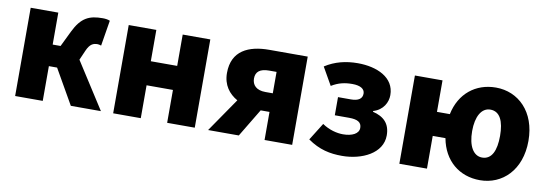

<svg xmlns="http://www.w3.org/2000/svg" viewBox="-49 -894 3469 1219"><g transform="rotate(10 1685.0 -284.5)"><path d="M72 0H250V-224H303L431 0H625L434 -298L461 -360C482 -408 504 -415 532 -415C540 -415 547 -412 554 -410L581 -575C567 -581 551 -583 534 -583C449 -583 397 -561 350 -464L301 -363H250V-569H72Z M704 0H882V-212H1052V0H1230V-569H1052V-367H882V-569H704Z M1632 -301C1574 -301 1546 -331 1546 -373C1546 -417 1574 -439 1632 -439H1680V-301ZM1316 0H1514L1623 -181H1680V0H1858V-569H1610C1478 -569 1371 -522 1371 -378C1371 -300 1411 -249 1466 -218Z M2181 14C2309 14 2439 -47 2439 -163C2439 -239 2398 -279 2327 -296V-301C2391 -320 2417 -373 2417 -419C2417 -533 2303 -583 2179 -583C2103 -583 2032 -566 1969 -525L2034 -411C2078 -438 2119 -447 2167 -447C2220 -447 2248 -429 2248 -399C2248 -366 2223 -349 2175 -349H2092V-232H2184C2239 -232 2265 -217 2265 -181C2265 -143 2222 -122 2163 -122C2125 -122 2074 -134 2029 -165L1959 -53C2034 0 2104 14 2181 14Z M3059 -130C3002 -130 2968 -190 2968 -285C2968 -379 3002 -439 3059 -439C3121 -439 3148 -379 3148 -285C3148 -190 3121 -130 3059 -130ZM3070 14C3214 14 3331 -96 3331 -285C3331 -473 3214 -583 3070 -583C2939 -583 2838 -502 2810 -366H2727V-569H2549V0H2727V-211H2809C2835 -69 2937 14 3070 14Z"/></g></svg>

Font: Noto Sans CJK TC Black
Style: Regular
Weight: 900
Designer: Ryoko NISHIZUKA 西塚涼子 (kana, bopomofo & ideographs); Paul D. Hunt (Latin, Greek & Cyrillic); Sandoll Communications 산돌커뮤니
Foundry: Adobe
Version: Version 2.004;hotconv 1.0.118;makeotfexe 2.5.65603